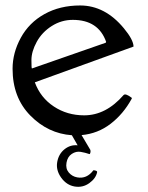

<svg xmlns="http://www.w3.org/2000/svg" viewBox="-20 -496 551 716"><path d="M376 -339.4Q347.2 -421.9 251.5 -421.9Q209 -421.9 172.9 -398.9Q136.7 -376 116.9 -339.8Q97.2 -303.7 97.2 -272Q97.2 -240.2 99.1 -240.7L375 -336.9V-339.8ZM328.1 139.2Q328.6 138.2 335.4 139.9Q342.3 141.6 342.3 145.5Q337.9 168.9 313.2 186.8Q288.6 204.6 258.3 199.5Q228 194.3 208 166.3Q188 138.2 193.4 108.2Q198.7 78.1 220.7 60.5Q242.7 43 269.5 45.9L248 8.3Q159.2 2 93.3 -64.9Q26.9 -132.3 26.9 -239.7Q26.9 -298.8 57.6 -355.2Q88.4 -411.6 146 -443.6Q203.6 -475.6 278.8 -475.6Q371.6 -475.6 441.9 -390.6Q477.5 -347.7 478 -322.3L109.9 -189Q130.9 -131.8 180.7 -98.9Q230.5 -65.9 293.9 -65.9Q375 -65.9 440.9 -141.6Q448.2 -148.9 471.2 -131.3Q472.7 -130.4 470.7 -127Q439.9 -70.8 392.3 -34.2Q344.7 2.4 284.2 7.8L316.9 63Q318.4 67.4 317.1 73Q315.9 78.6 313.5 78.6Q297.9 73.2 280.8 70.3Q263.7 67.4 247.8 77.9Q231.9 88.4 228 110.6Q224.1 132.8 236.6 147.5Q249 162.1 268.1 165.5Q303.7 171.9 328.1 139.2Z"/></svg>

Font: Della Respira
Style: Regular
Weight: 500
Version: Version 0.201